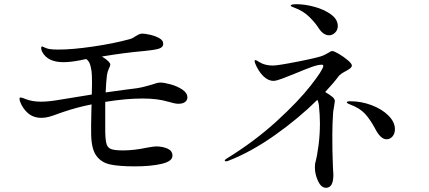

<svg xmlns="http://www.w3.org/2000/svg" viewBox="-20 -845 2040 914"><path d="M872 -381Q872 -368 861 -359.5Q850 -351 829 -351Q813 -351 780 -361Q730 -376 659 -376Q579 -376 481 -360V-319V-216Q482 -176 487.5 -158.5Q493 -141 510 -135Q527 -129 566 -129Q618 -129 679 -142Q713 -148 722 -148Q754 -148 777.5 -137.5Q801 -127 801 -104Q801 -77 749.5 -65Q698 -53 623 -53Q545 -53 503 -62.5Q461 -72 438 -104.5Q415 -137 414 -206Q413 -234 415 -317L416 -348Q349 -335 281 -312L258 -304Q232 -294 213.5 -289Q195 -284 177 -284Q139 -284 113 -306.5Q87 -329 75 -363Q73 -370 73 -375Q73 -381 78 -381Q84 -381 103 -373Q134 -361 175 -361Q208 -361 251 -368L417 -395Q418 -415 418 -449Q418 -487 416 -505Q412 -532 406 -545Q400 -558 390 -564L356 -557Q314 -549 282 -549Q207 -549 181 -598Q176 -607 176 -616Q176 -624 181 -624Q184 -623 193.5 -618.5Q203 -614 213 -612Q226 -609 259 -609Q325 -609 423.5 -623.5Q522 -638 595 -658Q609 -661 626 -673Q628 -674 637.5 -679.5Q647 -685 657 -685Q670 -685 694.5 -679.5Q719 -674 738 -663.5Q757 -653 757 -637Q757 -620 737 -613.5Q717 -607 664 -602Q573 -594 465 -576Q484 -565 497 -552Q505 -544 505 -537Q505 -532 498 -517.5Q491 -503 489 -486Q485 -454 483 -405Q581 -419 616 -423Q649 -426 702 -442Q730 -452 743 -452Q761 -452 792 -443.5Q823 -435 847.5 -419Q872 -403 872 -381Z M1364 -818Q1364 -825 1392 -825Q1431 -825 1477 -812.5Q1523 -800 1555.5 -776.5Q1588 -753 1588 -721Q1588 -702 1575 -689.5Q1562 -677 1547 -677Q1519 -677 1497 -711Q1482 -735 1453 -764Q1424 -793 1380 -809Q1376 -811 1370 -813Q1364 -815 1364 -818ZM1627 -507Q1617 -502 1606.5 -495Q1596 -488 1591 -481Q1570 -452 1528 -407Q1550 -394 1562 -384Q1574 -374 1574 -364Q1574 -359 1571 -342.5Q1568 -326 1566 -312Q1562 -256 1562 -204Q1562 -115 1564 -79L1565 -48Q1567 -24 1567 -13Q1567 49 1532 49Q1509 49 1494 17Q1479 -15 1479 -49Q1479 -61 1480 -66Q1490 -103 1496.5 -154Q1503 -205 1503 -258Q1503 -297 1498 -345Q1497 -356 1491 -370Q1400 -280 1287 -200.5Q1174 -121 1068 -80Q1061 -77 1056 -77Q1050 -77 1050 -81Q1050 -85 1062 -92Q1193 -173 1296.5 -267.5Q1400 -362 1459 -437.5Q1518 -513 1519 -531Q1519 -537 1512 -537Q1494 -537 1464.5 -526.5Q1435 -516 1385 -495Q1353 -482 1324 -471Q1295 -460 1282 -460Q1256 -460 1232.5 -483.5Q1209 -507 1194 -545Q1192 -551 1192 -554Q1192 -559 1196 -559Q1199 -559 1206 -554.5Q1213 -550 1217 -548Q1242 -533 1279 -533Q1303 -533 1401.5 -552.5Q1500 -572 1519 -581Q1534 -588 1542 -593Q1555 -602 1562 -602Q1570 -602 1593 -588.5Q1616 -575 1635.5 -558.5Q1655 -542 1655 -533Q1655 -527 1648.5 -521Q1642 -515 1627 -507ZM1860 -230Q1860 -209 1848.5 -195.5Q1837 -182 1820 -182Q1791 -182 1764 -236Q1741 -278 1717 -304Q1693 -330 1648 -347Q1640 -350 1635.5 -352.5Q1631 -355 1631 -358Q1631 -363 1647 -363Q1699 -363 1748.5 -344.5Q1798 -326 1829 -295Q1860 -264 1860 -230Z"/></svg>

Font: Shippori Mincho Medium
Style: Regular
Weight: 500
Designer: FONTDASU
Foundry: FONTDASU / Google Inc. / but / Adobe
Version: Version 3.110; ttfautohint (v1.8.3)